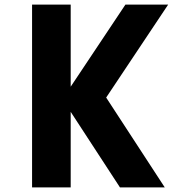

<svg xmlns="http://www.w3.org/2000/svg" viewBox="-20 -820 790 840"><path d="M120.3 -800H289.3V0H120.3ZM504.9 0 253 -386.3 528.8 -800H715.8L444.5 -393.2L700.9 0Z"/></svg>

Font: Martian Mono SemiExpanded
Style: Regular
Weight: 400
Width: 6
Monospace: yes
Designer: Roman Shamin
Foundry: Evil Martians
Version: Version 1.000